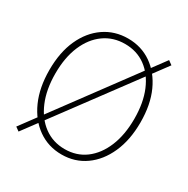

<svg xmlns="http://www.w3.org/2000/svg" viewBox="-172 -903 1058 1079"><g transform="rotate(30 357.0 -363.5)"><path d="M89 22 64 4 621 -749 647 -730ZM362 13Q276 13 209 -34Q142 -81 104 -166Q66 -251 66 -365Q66 -480 104 -563.5Q142 -647 209 -693Q276 -739 362 -739Q448 -739 514.5 -693Q581 -647 619 -563.5Q657 -480 657 -365Q657 -251 619 -166Q581 -81 514.5 -34Q448 13 362 13ZM362 -22Q439 -22 496 -64.5Q553 -107 585 -184Q617 -261 617 -365Q617 -469 585 -545Q553 -621 496 -662.5Q439 -704 362 -704Q286 -704 228 -662.5Q170 -621 137.5 -545Q105 -469 105 -365Q105 -261 137.5 -184Q170 -107 228 -64.5Q286 -22 362 -22Z"/></g></svg>

Font: Noto Sans TC
Style: Regular
Weight: 100
Designer: Ryoko NISHIZUKA 西塚涼子 (kana, bopomofo & ideographs); Paul D. Hunt (Latin, Greek & Cyrillic); Sandoll Communications 산돌커뮤니
Foundry: Adobe
Version: Version 2.004;hotconv 1.0.118;makeotfexe 2.5.65603